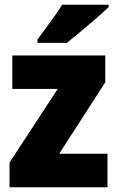

<svg xmlns="http://www.w3.org/2000/svg" viewBox="-20 -786 492 806"><path d="M431.2 0H20V-103.5L222.2 -412.6H31.7V-553.2H421.9V-440.4L228.5 -140.6H431.2ZM436 -766.1V-755.9Q422.4 -742.7 400.4 -723.4Q378.4 -704.1 353.5 -682.9Q328.6 -661.6 304.2 -641.4Q279.8 -621.1 260.3 -606H137.2V-620.1Q153.8 -642.6 172.6 -668Q191.4 -693.4 209.5 -718.8Q227.5 -744.1 240.7 -766.1Z"/></svg>

Font: Open Sans SemiCondensed ExtraBold
Style: Regular
Weight: 800
Width: 4
Designer: Monotype Design Team
Foundry: Monotype Imaging Inc.
Version: Version 3.000